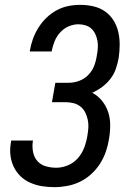

<svg xmlns="http://www.w3.org/2000/svg" viewBox="-20 -763 540 791"><path d="M204 8Q178 8 153 4Q128 0 105 -10Q82 -20 64.5 -37Q47 -54 36.5 -76Q26 -98 23 -123.5Q20 -149 25 -176L26 -184H116L115 -179Q112 -157 116.5 -135.5Q121 -114 134.5 -99Q148 -84 168.5 -78Q189 -72 212 -72Q236 -72 260 -82Q284 -92 301 -111.5Q318 -131 327 -155Q336 -179 340 -204Q343 -221 344 -237.5Q345 -254 341.5 -270Q338 -286 331 -300Q324 -314 311.5 -324Q299 -334 283 -338Q267 -342 250 -342H194L208 -422H264Q285 -422 306.5 -430Q328 -438 344 -454.5Q360 -471 368 -492Q376 -513 379 -535Q382 -550 383 -565Q384 -580 381.5 -594.5Q379 -609 373 -622Q367 -635 357 -644.5Q347 -654 332.5 -658.5Q318 -663 303 -663Q283 -663 263 -654.5Q243 -646 228 -629.5Q213 -613 205 -593Q197 -573 193 -553V-551H103V-554Q107 -578 115.5 -602Q124 -626 138 -648.5Q152 -671 171 -689.5Q190 -708 213 -720.5Q236 -733 261 -738Q286 -743 311 -743Q338 -743 364.5 -737Q391 -731 412 -716.5Q433 -702 447 -680Q461 -658 467 -632.5Q473 -607 473 -579.5Q473 -552 469 -525Q465 -502 457.5 -480Q450 -458 435.5 -439Q421 -420 401 -405Q381 -390 360 -381Q384 -368 400.5 -347.5Q417 -327 425.5 -301.5Q434 -276 434 -247.5Q434 -219 429 -190Q425 -164 416 -138Q407 -112 392 -88.5Q377 -65 355.5 -45.5Q334 -26 309 -14Q284 -2 257 3Q230 8 204 8Z"/></svg>

Font: Iosevka Medium
Style: Italic
Weight: 500
Italic angle: -9°
Monospace: yes
Designer: Belleve Invis
Foundry: Belleve Invis
Version: Version 32.5.0; ttfautohint (v1.8.4)